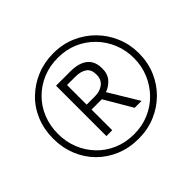

<svg xmlns="http://www.w3.org/2000/svg" viewBox="-165 -938 1162 1162"><g transform="rotate(-45 416.0 -357.0)"><path d="M416 9Q336 9 269 -19Q202 -47 153 -96.5Q104 -146 77 -213Q50 -280 50 -357Q50 -436 77.5 -503Q105 -570 155.5 -619Q206 -668 272.5 -695.5Q339 -723 416 -723Q494 -723 560.5 -694.5Q627 -666 677 -615.5Q727 -565 755 -498.5Q783 -432 783 -357Q783 -279 755 -212.5Q727 -146 677 -96.5Q627 -47 560.5 -19Q494 9 416 9ZM416 -30Q485 -30 544 -55Q603 -80 647 -125Q691 -170 716 -229.5Q741 -289 741 -357Q741 -424 717 -483Q693 -542 649 -587.5Q605 -633 546 -658.5Q487 -684 416 -684Q346 -684 287 -659.5Q228 -635 183.5 -590.5Q139 -546 115 -486.5Q91 -427 91 -357Q91 -290 114.5 -231Q138 -172 181.5 -126.5Q225 -81 284.5 -55.5Q344 -30 416 -30ZM289 -141V-572H412Q483 -572 522 -541.5Q561 -511 561 -448Q561 -400 535.5 -371.5Q510 -343 475 -331L590 -141H531L427 -318H339V-141ZM409 -360Q453 -360 481.5 -382Q510 -404 510 -447Q510 -490 483.5 -509Q457 -528 409 -528H339V-360Z"/></g></svg>

Font: Noto Sans Gurmukhi UI Light
Style: Regular
Weight: 300
Designer: Jelle Bosma - Monotype Design Team
Foundry: Monotype Imaging Inc.
Version: Version 2.004; ttfautohint (v1.8.4.7-5d5b)